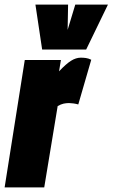

<svg xmlns="http://www.w3.org/2000/svg" viewBox="-40 -809 486 829"><path d="M223 -550 215 -501Q245 -533 266.5 -546.5Q288 -560 309 -560Q320 -560 331 -558.5Q342 -557 354 -551L298 -358Q288 -361 276.5 -362.5Q265 -364 258 -364Q246 -364 234.5 -361.5Q223 -359 209 -351L151 0H-20L67 -550ZM426 -789 332 -595H142L113 -789H254L252 -680L285 -789Z"/></svg>

Font: Georama Condensed Black
Style: Italic
Weight: 900
Width: 3
Italic angle: -9°
Designer: Jean-Baptiste Levee
Foundry: Production Type
Version: Version 1.000